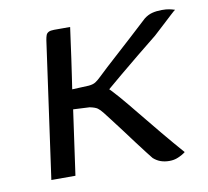

<svg xmlns="http://www.w3.org/2000/svg" viewBox="-60 -529 650 599"><g transform="rotate(-10 265.0 -229.0)"><path d="M430.4 5.4Q415.9 5.4 403.7 1.2Q391.5 -2.9 380.3 -12.8Q375.5 -18.8 363.1 -34.7Q350.6 -50.5 335.1 -71.5Q319.5 -92.5 303.4 -114Q287.2 -135.4 274.1 -152.5Q261.1 -169.5 255 -177.3Q246 -188.8 238.9 -193.9Q231.7 -199.1 214.3 -202.7L162.5 -205.3L133.6 0H57.3L117.7 -432.3Q119.2 -441.7 121.4 -447.7Q123.5 -453.6 129.5 -456.8Q135.5 -460 147 -460Q160.5 -460 172.8 -460Q185.1 -460 197.9 -460Q195.9 -445.7 192.3 -419.5Q188.7 -393.2 184.6 -363.4Q180.5 -333.6 176.5 -307.5Q172.5 -281.3 170.5 -267.3L223.3 -269.6Q237.5 -270.9 245.3 -276.1Q253.2 -281.2 263.2 -290.9Q288 -314.7 317 -340.7Q346.1 -366.7 375.6 -393.9Q405.2 -421 432 -445.8Q444.5 -455.5 458.1 -459Q471.8 -462.5 488.7 -462.5Q502.5 -462.5 511.6 -460.7Q520.8 -458.8 529.5 -456Q527.5 -455 513.8 -442.4Q500.1 -429.8 483.4 -414.3Q466.7 -398.7 454 -387.3Q423.6 -363 391.5 -336.8Q359.4 -310.6 329.1 -285.3Q298.7 -260 272.6 -237.6L277.4 -253.7Q289.8 -243.2 312.1 -217.3Q334.4 -191.4 362.4 -156.7Q390.5 -122 421.5 -84.7Q452.5 -47.4 482.1 -13.6Q479.3 -11.1 471.8 -6.6Q464.2 -2.1 453.9 1.7Q443.5 5.4 430.4 5.4Z"/></g></svg>

Font: Genos Thin
Style: Italic
Weight: 100
Italic angle: -8°
Designer: Robert E. Leuschke
Foundry: Robert E. Leuschke
Version: Version 1.010